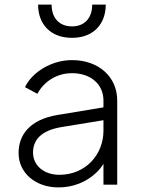

<svg xmlns="http://www.w3.org/2000/svg" viewBox="-20 -805 613 837"><path d="M294 -640C387 -640 441 -700 441 -785H382C382 -728 350 -690 294 -690C237 -690 205 -728 205 -785H146C146 -700 200 -640 294 -640ZM235 12C300 12 355 -12 395 -48C410 -61 422 -76 431 -91V0H491V-367C491 -470 410 -543 294 -543C203 -543 119 -489 89 -425L143 -396C171 -449 227 -486 294 -486C375 -486 431 -438 431 -367V-337L232 -304C109 -284 61 -216 61 -138C61 -50 136 12 235 12ZM431 -281V-235C431 -132 354 -43 239 -43C172 -43 124 -83 124 -140C124 -193 157 -236 248 -251Z"/></svg>

Font: Plus Jakarta Sans Light
Style: Regular
Weight: 300
Designer: Gumpita Rahayu
Foundry: Tokotype
Version: Version 2.071;gftools[0.9.30]